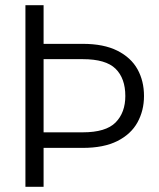

<svg xmlns="http://www.w3.org/2000/svg" viewBox="-20 -720 613 740"><path d="M78 0V-700H148V-551H299Q380 -551 432.5 -524.5Q485 -498 510 -453Q535 -408 535 -350Q535 -294 510 -248.5Q485 -203 432.5 -176.5Q380 -150 299 -150H148V0ZM148 -210H299Q388 -210 425.5 -248Q463 -286 463 -350Q463 -418 425.5 -455Q388 -492 299 -492H148Z"/></svg>

Font: DM Sans 16pt Light
Style: Regular
Weight: 300
Version: Version 4.004;gftools[0.9.30]